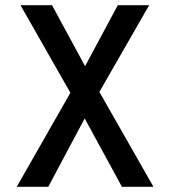

<svg xmlns="http://www.w3.org/2000/svg" viewBox="-20 -720 656 740"><path d="M450 0 280 -312 59 -700H180.5L335.5 -414L571.5 0ZM44.5 0 279 -411 434 -700H555L333 -313.5L166 0Z"/></svg>

Font: Overpass Mono Light SemiBold
Style: Regular
Weight: 600
Monospace: yes
Version: Version 4.000